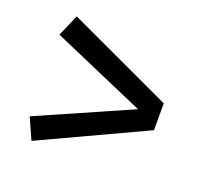

<svg xmlns="http://www.w3.org/2000/svg" viewBox="-85 -649 670 632"><g transform="rotate(20 250.0 -333.0)"><path d="M50 -475 377 -333 50 -189 83 -115 450 -286V-380L83 -551Z"/></g></svg>

Font: Fira Sans
Style: Regular
Weight: 400
Designer: Carrois Corporate & Edenspiekermann AG
Foundry: Carrois Corporate GbR & Edenspiekermann AG
Version: Version 4.203